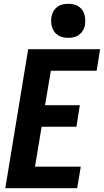

<svg xmlns="http://www.w3.org/2000/svg" viewBox="-20 -995 549 1015"><path d="M8 0 129 -735H509L491 -621H249L218 -439H402L384 -325H200L165 -114H407L388 0ZM341 -795Q327 -795 313 -798Q299 -801 287 -808.5Q275 -816 267.5 -826.5Q260 -837 255.5 -850.5Q251 -864 250.5 -878Q250 -892 252 -907Q255 -922 262.5 -935.5Q270 -949 282.5 -958.5Q295 -968 310.5 -971.5Q326 -975 341 -975Q355 -975 369 -972Q383 -969 394.5 -961.5Q406 -954 414 -943.5Q422 -933 426 -919.5Q430 -906 430.5 -892Q431 -878 429 -863Q427 -848 419 -834.5Q411 -821 398.5 -811.5Q386 -802 371 -798.5Q356 -795 341 -795Z"/></svg>

Font: Iosevka Heavy Oblique
Style: Regular
Weight: 900
Italic angle: -9°
Monospace: yes
Designer: Belleve Invis
Foundry: Belleve Invis
Version: Version 32.5.0; ttfautohint (v1.8.4)